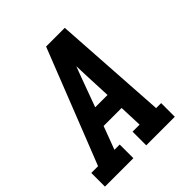

<svg xmlns="http://www.w3.org/2000/svg" viewBox="-204 -869 1003 1003"><g transform="rotate(-45 298.0 -367.5)"><path d="M-4 0V-101H46L103 -245L296 -735H434L475 -101H512V0H301V-101H353L348 -229H215L167 -101H206V0ZM344 -329 337 -490Q337 -505 336 -520.5Q335 -536 335 -551Q329 -536 323.5 -520.5Q318 -505 312 -490L253 -329Z"/></g></svg>

Font: Iosevka Slab Extended Oblique
Style: Bold
Weight: 700
Width: 7
Italic angle: -9°
Monospace: yes
Designer: Belleve Invis
Foundry: Belleve Invis
Version: Version 11.1.1; ttfautohint (v1.8.3)